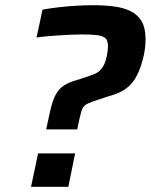

<svg xmlns="http://www.w3.org/2000/svg" viewBox="-20 -716 578 736"><path d="M157 -220 172 -289Q181 -330 193.5 -353Q206 -376 225.5 -388.5Q245 -401 274 -409L308 -420Q326 -426 339 -431Q352 -436 361.5 -444.5Q371 -453 378.5 -467.5Q386 -482 390 -505Q392 -515 393 -523Q394 -531 394 -539Q394 -561 383.5 -570Q373 -579 350.5 -581.5Q328 -584 293 -584Q277 -584 254.5 -583Q232 -582 208 -580.5Q184 -579 161 -577Q138 -575 120 -572L143 -679Q170 -684 203.5 -688Q237 -692 271.5 -694Q306 -696 335 -696Q382 -696 419 -691Q456 -686 483 -672Q510 -658 524 -632.5Q538 -607 538 -566Q538 -553 536.5 -537Q535 -521 531 -503Q522 -464 510 -437.5Q498 -411 482 -393.5Q466 -376 444.5 -365Q423 -354 393 -346L363 -336Q332 -326 317.5 -319.5Q303 -313 297 -301.5Q291 -290 285 -262L276 -220ZM99 0 126 -128H268L242 0Z"/></svg>

Font: Saira Thin SemiBold
Style: Italic
Weight: 600
Italic angle: -12°
Version: Version 1.101